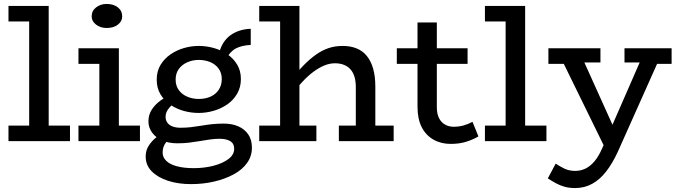

<svg xmlns="http://www.w3.org/2000/svg" viewBox="-20 -716 3437 974"><path d="M128 -22V-686H227V-22ZM23 0V-79H335V0ZM23 -607V-686H221V-607Z M484 -22V-471H583V-22ZM378 0V-79H690V0ZM378 -392V-471H560V-392ZM521 -574Q490 -574 467.5 -591Q445 -608 445 -633Q445 -661 467.5 -678.5Q490 -696 521 -696Q556 -696 578 -678.5Q600 -661 600 -633Q600 -608 578 -591Q556 -574 521 -574Z M949 218Q884 218 832 201Q780 184 749.5 153Q719 122 719 78Q719 47 734.5 23Q750 -1 772 -18.5Q794 -36 814 -47L858 -24Q839 -15 822 6.5Q805 28 805 58Q805 82 823.5 100Q842 118 877.5 127.5Q913 137 963 137Q1016 137 1062.5 125Q1109 113 1138.5 91Q1168 69 1168 39Q1168 12 1148 0Q1128 -12 1094 -12Q1070 -12 1045.5 -8.5Q1021 -5 995 -0.5Q969 4 940.5 7.5Q912 11 879 11Q836 11 803 -3.5Q770 -18 751.5 -43.5Q733 -69 733 -100Q733 -134 750 -160Q767 -186 793 -205Q819 -224 847 -235L889 -207Q871 -198 855 -185Q839 -172 829.5 -156.5Q820 -141 820 -123Q820 -106 829 -93.5Q838 -81 855 -74.5Q872 -68 896 -68Q924 -68 950 -71Q976 -74 1002 -78.5Q1028 -83 1055.5 -86Q1083 -89 1115 -89Q1157 -89 1189 -75Q1221 -61 1239.5 -34Q1258 -7 1258 33Q1258 76 1233.5 110.5Q1209 145 1165.5 168.5Q1122 192 1066.5 205Q1011 218 949 218ZM988 -143Q949 -143 911.5 -153.5Q874 -164 843 -185.5Q812 -207 793.5 -238.5Q775 -270 775 -312Q775 -355 794.5 -387Q814 -419 845.5 -440.5Q877 -462 914 -472.5Q951 -483 988 -483Q1027 -483 1064.5 -472.5Q1102 -462 1133 -441Q1164 -420 1183 -388.5Q1202 -357 1202 -315Q1202 -273 1183 -240.5Q1164 -208 1133 -186.5Q1102 -165 1064 -154Q1026 -143 988 -143ZM988 -214Q1022 -214 1048.5 -226Q1075 -238 1090 -261Q1105 -284 1105 -315Q1105 -346 1089 -368Q1073 -390 1046.5 -401Q1020 -412 988 -412Q957 -412 930 -400Q903 -388 887 -366Q871 -344 871 -312Q871 -281 887 -259Q903 -237 930 -225.5Q957 -214 988 -214ZM1124 -413 1090 -442Q1098 -474 1112.5 -497.5Q1127 -521 1148 -536.5Q1169 -552 1195.5 -560.5Q1222 -569 1252 -570V-488Q1207 -486 1177 -470.5Q1147 -455 1124 -413Z M1785 0V-274Q1785 -303 1778.5 -325.5Q1772 -348 1758.5 -363.5Q1745 -379 1725 -387Q1705 -395 1679 -395Q1652 -395 1624.5 -383.5Q1597 -372 1569.5 -351.5Q1542 -331 1514.5 -301.5Q1487 -272 1459 -236V-316Q1491 -355 1521.5 -386Q1552 -417 1583 -439Q1614 -461 1647 -472Q1680 -483 1718 -483Q1758 -483 1789 -470.5Q1820 -458 1841 -432Q1862 -406 1873 -367.5Q1884 -329 1884 -277V0ZM1295 0V-79H1585V0ZM1699 0V-79H1977V0ZM1499 -686V0H1401V-607H1295V-686Z M2266 14Q2217 14 2178.5 -8Q2140 -30 2119 -71.5Q2098 -113 2098 -174V-602H2196V-173Q2196 -138 2207.5 -116Q2219 -94 2238.5 -83.5Q2258 -73 2281 -73Q2309 -73 2333 -80Q2357 -87 2377 -98L2407 -24Q2382 -9 2347 2.5Q2312 14 2266 14ZM1993 -392V-471H2352V-392Z M2545 -22V-686H2644V-22ZM2440 0V-79H2752V0ZM2440 -607V-686H2638V-607Z M2898 238Q2868 238 2844.5 231.5Q2821 225 2800 213.5Q2779 202 2759 189L2799 114Q2818 127 2842.5 139Q2867 151 2898 151Q2926 151 2950.5 139Q2975 127 2996 102Q3017 77 3035 36L3249 -454H3341L3115 52Q3087 113 3055 154Q3023 195 2984 216.5Q2945 238 2898 238ZM3059 55 2822 -429H2931L3125 1ZM2762 -392V-471H3026V-399H2876L2870 -392ZM3148 -399V-471H3387V-392H3282L3277 -399Z"/></svg>

Font: BioRhyme ExtraBold
Style: Regular
Weight: 400
Version: Version 1.600;gftools[0.9.33]